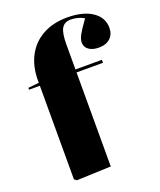

<svg xmlns="http://www.w3.org/2000/svg" viewBox="-145 -872 806 969"><g transform="rotate(-20 258.0 -387.5)"><path d="M99 7 86 -2V-505H28V-515L86 -521V-533Q86 -609 116 -665Q146 -721 201.5 -751.5Q257 -782 333 -782Q417 -782 466.5 -749Q516 -716 516 -660Q516 -625 493.5 -604.5Q471 -584 433 -584Q399 -584 379 -598.5Q359 -613 359 -637Q359 -655 371 -677.5Q383 -700 417 -747Q403 -756 383.5 -761Q364 -766 347 -766Q312 -766 297.5 -741Q283 -716 283 -654V-521H425V-505H283V0Z"/></g></svg>

Font: Literata 72pt ExtraBold
Style: Regular
Weight: 800
Designer: Latin by Veronika Burian and Jose Scaglione. Greek by Irene Vlachou. Cyrillic by Vera Evstafieva.
Foundry: TypeTogether
Version: Version 3.002